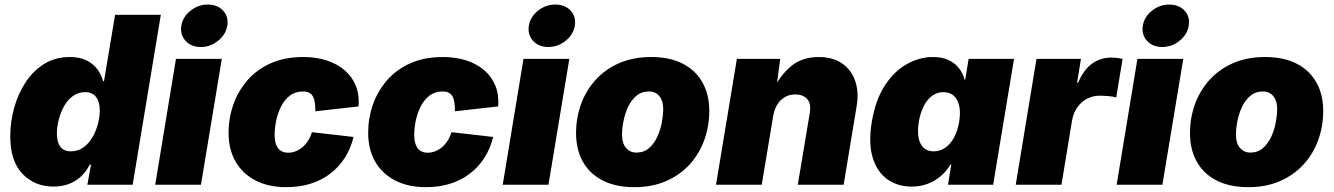

<svg xmlns="http://www.w3.org/2000/svg" viewBox="-20 -791 5710 822"><path d="M209 7.8Q128.4 7.8 76.2 -46.9Q23.9 -101.6 23.9 -207Q23.9 -268.6 40.5 -328.9Q57.1 -389.2 89.6 -438.7Q122.1 -488.3 169.7 -517.6Q217.3 -546.9 278.8 -546.9Q320.8 -546.9 349.9 -532.7Q378.9 -518.6 396.5 -494.9Q414.1 -471.2 421.4 -443.4H425.3L472.7 -727.5H668.5L547.9 0H354L369.6 -86.4H364.3Q348.6 -55.2 325.7 -34.4Q302.7 -13.7 273.4 -2.9Q244.1 7.8 209 7.8ZM283.2 -143.1Q313.5 -143.1 336.4 -159.4Q359.4 -175.8 375 -202.1Q390.6 -228.5 398.9 -259Q407.2 -289.6 407.2 -317.9Q407.2 -355.5 391.1 -376Q375 -396.5 344.7 -396.5Q314.5 -396.5 291.7 -379.6Q269 -362.8 253.9 -335.7Q238.8 -308.6 231.2 -277.6Q223.6 -246.6 223.6 -218.3Q223.6 -182.1 238.5 -162.6Q253.4 -143.1 283.2 -143.1Z M644.5 0 733.4 -539.1H929.7L840.3 0ZM839.8 -589.8Q798.3 -589.8 774.4 -616.2Q750.5 -642.6 756.3 -680.7Q762.7 -719.2 795.7 -745.4Q828.6 -771.5 869.6 -771.5Q911.1 -771.5 935.3 -745.4Q959.5 -719.2 953.1 -680.7Q946.8 -643.1 913.8 -616.5Q880.9 -589.8 839.8 -589.8Z M1206.1 10.3Q1128.9 10.3 1073.2 -18.8Q1017.6 -47.9 988 -100.1Q958.5 -152.3 958.5 -222.7Q958.5 -284.7 978.8 -342.8Q999 -400.9 1039.1 -447Q1079.1 -493.2 1138.9 -520Q1198.7 -546.9 1278.3 -546.9Q1334.5 -546.9 1379.6 -532Q1424.8 -517.1 1456.5 -489.5Q1488.3 -461.9 1503.7 -422.9Q1519 -383.8 1515.1 -335.4L1330.1 -314.5Q1330.1 -334.5 1328.1 -350.1Q1326.2 -365.7 1320.3 -377Q1314.5 -388.2 1304 -393.8Q1293.5 -399.4 1277.3 -399.4Q1244.1 -399.4 1220.9 -381.6Q1197.8 -363.8 1183.3 -335Q1168.9 -306.2 1162.4 -274.2Q1155.8 -242.2 1155.8 -214.4Q1155.8 -189.5 1162.1 -172.1Q1168.5 -154.8 1181.4 -146Q1194.3 -137.2 1213.4 -137.2Q1230 -137.2 1245.6 -143.3Q1261.2 -149.4 1274.7 -160.6Q1288.1 -171.9 1298.6 -188.2Q1309.1 -204.6 1315.4 -225.1L1493.7 -204.6Q1481.4 -154.8 1456.3 -115.5Q1431.2 -76.2 1394.3 -47.9Q1357.4 -19.5 1310.1 -4.6Q1262.7 10.3 1206.1 10.3Z M1803.7 10.3Q1726.6 10.3 1670.9 -18.8Q1615.2 -47.9 1585.7 -100.1Q1556.2 -152.3 1556.2 -222.7Q1556.2 -284.7 1576.4 -342.8Q1596.7 -400.9 1636.7 -447Q1676.8 -493.2 1736.6 -520Q1796.4 -546.9 1876 -546.9Q1932.1 -546.9 1977.3 -532Q2022.5 -517.1 2054.2 -489.5Q2085.9 -461.9 2101.3 -422.9Q2116.7 -383.8 2112.8 -335.4L1927.7 -314.5Q1927.7 -334.5 1925.8 -350.1Q1923.8 -365.7 1918 -377Q1912.1 -388.2 1901.6 -393.8Q1891.1 -399.4 1875 -399.4Q1841.8 -399.4 1818.6 -381.6Q1795.4 -363.8 1781 -335Q1766.6 -306.2 1760 -274.2Q1753.4 -242.2 1753.4 -214.4Q1753.4 -189.5 1759.8 -172.1Q1766.1 -154.8 1779.1 -146Q1792 -137.2 1811 -137.2Q1827.6 -137.2 1843.3 -143.3Q1858.9 -149.4 1872.3 -160.6Q1885.7 -171.9 1896.2 -188.2Q1906.7 -204.6 1913.1 -225.1L2091.3 -204.6Q2079.1 -154.8 2054 -115.5Q2028.8 -76.2 1991.9 -47.9Q1955.1 -19.5 1907.7 -4.6Q1860.4 10.3 1803.7 10.3Z M2132.3 0 2221.2 -539.1H2417.5L2328.1 0ZM2327.6 -589.8Q2286.1 -589.8 2262.2 -616.2Q2238.3 -642.6 2244.1 -680.7Q2250.5 -719.2 2283.4 -745.4Q2316.4 -771.5 2357.4 -771.5Q2398.9 -771.5 2423.1 -745.4Q2447.3 -719.2 2440.9 -680.7Q2434.6 -643.1 2401.6 -616.5Q2368.7 -589.8 2327.6 -589.8Z M2695.8 10.3Q2616.2 10.3 2560.3 -18.3Q2504.4 -46.9 2475.3 -98.9Q2446.3 -150.9 2446.3 -220.7Q2446.3 -287.6 2468 -346.4Q2489.7 -405.3 2531.5 -450.7Q2573.2 -496.1 2632.8 -521.5Q2692.4 -546.9 2767.6 -546.9Q2847.2 -546.9 2902.6 -518.6Q2958 -490.2 2987.3 -438.2Q3016.6 -386.2 3016.6 -316.4Q3016.6 -251 2995.4 -191.9Q2974.1 -132.8 2932.9 -87.4Q2891.6 -42 2832 -15.9Q2772.5 10.3 2695.8 10.3ZM2704.6 -137.7Q2736.3 -137.7 2758.3 -156.7Q2780.3 -175.8 2793.9 -205.3Q2807.6 -234.9 2813.5 -266.8Q2819.3 -298.8 2819.3 -323.7Q2819.3 -349.1 2811.5 -365.7Q2803.7 -382.3 2790 -390.9Q2776.4 -399.4 2758.8 -399.4Q2726.6 -399.4 2704.3 -380.6Q2682.1 -361.8 2668.7 -332.8Q2655.3 -303.7 2649.2 -272.2Q2643.1 -240.7 2643.1 -214.8Q2643.1 -177.2 2660.4 -157.5Q2677.7 -137.7 2704.6 -137.7Z M3290 -293 3241.2 0H3045.4L3134.8 -539.1H3320.3L3301.8 -398.9L3289.6 -405.3Q3319.8 -468.3 3366.7 -507.6Q3413.6 -546.9 3485.4 -546.9Q3545.9 -546.9 3585.4 -519.3Q3625 -491.7 3641.4 -444.1Q3657.7 -396.5 3647.5 -336.4L3591.8 0H3395.5L3446.8 -307.1Q3453.6 -347.7 3435.5 -367.2Q3417.5 -386.7 3385.3 -386.7Q3358.9 -386.7 3339.1 -374.8Q3319.3 -362.8 3306.9 -341.8Q3294.4 -320.8 3290 -293Z M3883.3 7.8Q3823.2 7.8 3779.3 -23.2Q3735.4 -54.2 3716.3 -116Q3697.3 -177.7 3712.4 -269.5Q3728.5 -364.3 3768.8 -425.8Q3809.1 -487.3 3863.3 -517.1Q3917.5 -546.9 3974.1 -546.9Q4013.2 -546.9 4040.5 -534.2Q4067.9 -521.5 4085.2 -499.5Q4102.5 -477.5 4109.4 -450.2H4112.3L4127 -539.1H4321.3L4231.9 0H4038.6L4052.7 -86.9H4049.3Q4033.2 -59.1 4008.5 -37.8Q3983.9 -16.6 3952.4 -4.4Q3920.9 7.8 3883.3 7.8ZM3977.5 -143.1Q4004.9 -143.1 4027.1 -158.7Q4049.3 -174.3 4064.7 -202.6Q4080.1 -231 4086.4 -269.5Q4092.8 -309.1 4086.7 -337.4Q4080.6 -365.7 4063.5 -381.1Q4046.4 -396.5 4019 -396.5Q3992.7 -396.5 3971.2 -381.1Q3949.7 -365.7 3935.1 -337.4Q3920.4 -309.1 3913.6 -269.5Q3907.2 -230.5 3912.6 -201.9Q3918 -173.3 3934.3 -158.2Q3950.7 -143.1 3977.5 -143.1Z M4328.6 0 4417.5 -539.1H4607.9L4591.3 -437H4595.7Q4620.1 -493.7 4656 -519Q4691.9 -544.4 4737.3 -544.4Q4750.5 -544.4 4762.7 -543Q4774.9 -541.5 4786.1 -538.6L4758.8 -374Q4745.6 -377.9 4724.6 -379.6Q4703.6 -381.3 4688 -381.3Q4658.7 -381.3 4633.8 -368.2Q4608.9 -355 4592.3 -331.5Q4575.7 -308.1 4569.8 -275.9L4524.4 0Z M4760.7 0 4849.6 -539.1H5045.9L4956.5 0ZM4956.1 -589.8Q4914.6 -589.8 4890.6 -616.2Q4866.7 -642.6 4872.6 -680.7Q4878.9 -719.2 4911.9 -745.4Q4944.8 -771.5 4985.8 -771.5Q5027.3 -771.5 5051.5 -745.4Q5075.7 -719.2 5069.3 -680.7Q5063 -643.1 5030 -616.5Q4997.1 -589.8 4956.1 -589.8Z M5324.2 10.3Q5244.6 10.3 5188.7 -18.3Q5132.8 -46.9 5103.8 -98.9Q5074.7 -150.9 5074.7 -220.7Q5074.7 -287.6 5096.4 -346.4Q5118.2 -405.3 5159.9 -450.7Q5201.7 -496.1 5261.2 -521.5Q5320.8 -546.9 5396 -546.9Q5475.6 -546.9 5531 -518.6Q5586.4 -490.2 5615.7 -438.2Q5645 -386.2 5645 -316.4Q5645 -251 5623.8 -191.9Q5602.5 -132.8 5561.3 -87.4Q5520 -42 5460.4 -15.9Q5400.9 10.3 5324.2 10.3ZM5333 -137.7Q5364.7 -137.7 5386.7 -156.7Q5408.7 -175.8 5422.4 -205.3Q5436 -234.9 5441.9 -266.8Q5447.8 -298.8 5447.8 -323.7Q5447.8 -349.1 5439.9 -365.7Q5432.1 -382.3 5418.5 -390.9Q5404.8 -399.4 5387.2 -399.4Q5355 -399.4 5332.8 -380.6Q5310.5 -361.8 5297.1 -332.8Q5283.7 -303.7 5277.6 -272.2Q5271.5 -240.7 5271.5 -214.8Q5271.5 -177.2 5288.8 -157.5Q5306.2 -137.7 5333 -137.7Z"/></svg>

Font: Inter 18pt Black
Style: Italic
Weight: 900
Italic angle: -9.3988°
Designer: Rasmus Andersson
Foundry: rsms
Version: Version 4.001;git-66647c0bb